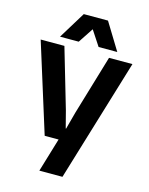

<svg xmlns="http://www.w3.org/2000/svg" viewBox="-139 -857 882 1134"><g transform="rotate(15 302.5 -290.5)"><path d="M22 -560.1H167L273.9 -194.8L300.8 -90.8H303.2L331.1 -194.8L439.9 -560.1H583L356 189.9H214.8L276.9 -17.1H191.9ZM127.9 -606 229 -771H377L478 -606H363.8L303.2 -698.2L242.2 -606Z"/></g></svg>

Font: TASA Explorer
Style: Bold
Weight: 700
Designer: Weizhong Zhang
Foundry: Local Remote
Version: Version 1.000;Glyphs 3.1.2 (3151)